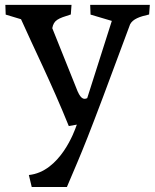

<svg xmlns="http://www.w3.org/2000/svg" viewBox="-20 -518 636 789"><path d="M98.6 201.2 110.4 250.5H254.9C324.2 86.4 324.2 96.7 514.6 -418C525.9 -439.9 553.7 -449.7 592.8 -458.5L595.7 -498H350.6L352.1 -458L439.5 -432.1L338.4 -114.7C322.8 -107.4 309.6 -111.8 292.5 -158.7L194.8 -402.3C201.2 -435.5 217.8 -441.9 271 -458.5L273.9 -498H2L3.4 -458L66.4 -439C115.2 -329.1 193.4 -171.9 262.7 0L295.9 -5.9L293.5 0C287.1 18.6 227.5 188 98.6 201.2Z"/></svg>

Font: Donegal One
Style: Regular
Weight: 400
Designer: Gary Lonergan
Foundry: Sorkin Type Co.
Version: Version 1.004